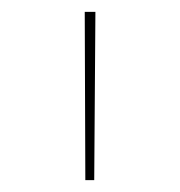

<svg xmlns="http://www.w3.org/2000/svg" viewBox="-20 -678 304 324"><path d="M123 -658H141L139 -374H124Z"/></svg>

Font: Ysabeau Thin
Style: Regular
Weight: 200
Designer: Christian Thalmann (Catharsis Fonts)
Version: Version 0.003